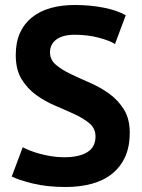

<svg xmlns="http://www.w3.org/2000/svg" viewBox="-20 -734 570 768"><path d="M362 -188Q362 -220 338.5 -240Q315 -260 279.5 -276.5Q244 -293 202.5 -310.5Q161 -328 125.5 -353.5Q90 -379 66.5 -417Q43 -455 43 -514Q43 -565 60 -602.5Q77 -640 108.5 -665Q140 -690 183 -702Q226 -714 279 -714Q340 -714 394 -703.5Q448 -693 483 -673L440 -558Q418 -572 374 -583.5Q330 -595 279 -595Q231 -595 205.5 -576Q180 -557 180 -525Q180 -495 203.5 -475Q227 -455 262.5 -438Q298 -421 339.5 -403Q381 -385 416.5 -359.5Q452 -334 475.5 -296.5Q499 -259 499 -203Q499 -147 480.5 -106.5Q462 -66 428.5 -39Q395 -12 347.5 1Q300 14 243 14Q168 14 111 0Q54 -14 27 -28L71 -145Q82 -139 99.5 -132Q117 -125 139 -119Q161 -113 185.5 -109Q210 -105 236 -105Q297 -105 329.5 -125.5Q362 -146 362 -188Z"/></svg>

Font: PTSans
Style: Bold
Weight: 700
Designer: A.Korolkova, O.Umpeleva, V.Yefimov
Foundry: ParaType Ltd
Version: Version 2.003W OFL